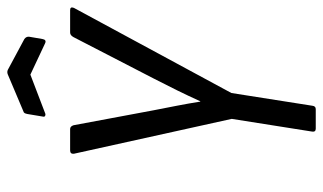

<svg xmlns="http://www.w3.org/2000/svg" viewBox="-195 -667 862 512"><g transform="rotate(-90 236.0 -411.0)"><path d="M149 0Q140 0 141 -9L175 -224L82 -645Q81 -655 91 -655H148Q155 -655 158 -646L198 -432Q204 -401 210 -370.5Q216 -340 221 -308H222Q236 -339 251 -369.5Q266 -400 282 -431L393 -646Q398 -655 405 -655H465Q470 -655 471.5 -652.5Q473 -650 471 -645L244 -225L210 -9Q209 0 201 0ZM191 -722Q187 -720 183.5 -721.5Q180 -723 181 -727L188 -769Q189 -774 190.5 -776.5Q192 -779 196 -780L293 -821Q300 -824 306 -821L388 -777Q395 -772 394 -764L388 -729Q386 -717 376 -722L293 -761Z"/></g></svg>

Font: Sofia Sans Condensed
Style: Italic
Weight: 400
Italic angle: -9°
Designer: Botio Nikoltchev, Ani Petrova
Foundry: lettersoup
Version: Version 4.101